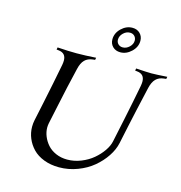

<svg xmlns="http://www.w3.org/2000/svg" viewBox="-136 -1099 1152 1222"><g transform="rotate(15 440.0 -487.5)"><path d="M721.7 -366.2 696.3 -246.6Q687 -202.1 657.7 -158Q628.4 -113.8 585.4 -77.9Q542.5 -42 483.9 -19.8Q425.3 2.4 362.8 2.4Q307.6 2.4 262.7 -14.9Q217.8 -32.2 189.7 -61.5Q161.6 -90.8 146.5 -127.2Q131.3 -163.6 131.3 -203.6Q131.3 -225.6 135.7 -246.6L161.1 -366.2Q190.9 -507.3 214.8 -632.3Q217.8 -648.4 217.8 -661.6Q217.8 -711.4 168 -716.3L154.8 -717.8L157.7 -732.4Q231.4 -727.5 283.7 -727.5Q336.4 -727.5 411.6 -732.4L408.7 -717.8L394.5 -716.3Q360.8 -712.4 341.3 -692.6Q321.8 -672.9 312.5 -632.3Q281.7 -504.4 252.9 -366.2L228.5 -251.5Q225.6 -235.4 225.6 -223.6Q225.6 -194.3 237.3 -165.5Q249 -136.7 270.3 -112.5Q291.5 -88.4 325.4 -73.5Q359.4 -58.6 400.4 -58.6Q446.3 -58.6 491 -76.4Q535.6 -94.2 568.6 -122.1Q601.6 -149.9 624.3 -182.9Q647 -215.8 653.3 -246.6L686.5 -403.8Q711.4 -522.5 732.4 -632.3Q735.4 -648.4 735.4 -661.6Q735.4 -711.4 685.5 -716.3L672.4 -717.8L675.3 -732.4Q749 -727.5 776.9 -727.5Q805.2 -727.5 880.4 -732.4L877.4 -717.8L863.3 -716.3Q830.1 -712.9 810.3 -692.9Q790.5 -672.9 781.2 -632.3Q740.7 -456.1 721.7 -366.2ZM586.4 -976.6Q617.2 -976.6 636.5 -957.3Q655.8 -938 655.8 -908.7Q655.8 -868.2 623 -836.9Q590.3 -805.7 550.3 -805.7Q519.5 -805.7 500.2 -824.7Q481 -843.8 481 -873Q481 -914.1 513.4 -945.3Q545.9 -976.6 586.4 -976.6ZM579.1 -942.4Q554.7 -942.4 535.2 -923.3Q515.6 -904.3 515.6 -879.9Q515.6 -862.8 527.3 -851.3Q539.1 -839.8 557.1 -839.8Q581.1 -839.8 600.8 -858.6Q620.6 -877.4 620.6 -901.4Q620.6 -918.9 609.1 -930.7Q597.7 -942.4 579.1 -942.4Z"/></g></svg>

Font: Flanker
Style: Italic
Weight: 400
Italic angle: -12°
Designer: Flanker
Version: Version 2.027